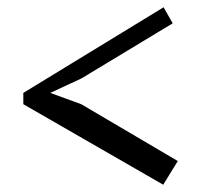

<svg xmlns="http://www.w3.org/2000/svg" viewBox="-20 -610 564 527"><path d="M44 -324V-355L429 -590L454 -546L204 -395L118 -355L203 -324L468 -168L428 -103Z"/></svg>

Font: PTSerifItalic
Style: Italic
Weight: 400
Italic angle: -12°
Designer: A.Korolkova, O.Umpeleva, V.Yefimov
Foundry: ParaType Ltd
Version: Version 1.000W OFL